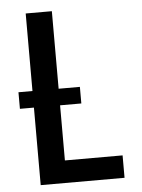

<svg xmlns="http://www.w3.org/2000/svg" viewBox="-53 -777 605 819"><g transform="rotate(-5 250.0 -367.5)"><path d="M88 0V-332H28V-403H88V-735H200V-403H291V-332H200V-96H447V0Z"/></g></svg>

Font: Iosevka Algr
Style: Bold
Weight: 700
Monospace: yes
Designer: Belleve Invis
Foundry: Belleve Invis
Version: Version 26.0.2; ttfautohint (v1.8.3)